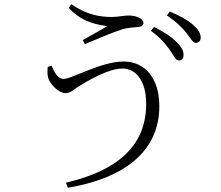

<svg xmlns="http://www.w3.org/2000/svg" viewBox="-20 -820 1040 905"><path d="M822 -535C835 -534 845 -542 845 -559C846 -579 837 -597 813 -621C790 -645 755 -669 706 -693L691 -675C733 -645 757 -616 778 -588C798 -561 807 -535 822 -535ZM902 -618C915 -618 926 -626 926 -642C926 -663 915 -681 889 -704C865 -725 829 -745 780 -766L767 -747C809 -718 833 -696 856 -668C877 -643 887 -619 902 -618ZM205 -505C203 -477 202 -462 212 -441C223 -417 259 -381 289 -381C313 -381 329 -399 350 -412C388 -436 489 -497 557 -497C620 -497 669 -440 669 -331C669 -133 535 -16 291 41L300 65C560 21 731 -102 731 -320C731 -450 664 -530 563 -530C455 -530 320 -448 280 -448C257 -448 241 -468 223 -510ZM485 -697C456 -678 412 -655 370 -631L380 -612C428 -632 509 -667 557 -682C585 -690 610 -691 625 -692C644 -693 656 -699 656 -711C656 -735 618 -747 585 -747C568 -747 532 -740 508 -740C450 -740 390 -750 316 -800L304 -783C370 -709 455 -702 485 -697Z"/></svg>

Font: Noto Serif CJK JP Light
Style: Regular
Weight: 300
Designer: Ryoko NISHIZUKA 西塚涼子 (kana & ideographs); Frank Grießhammer (Latin, Greek & Cyrillic); Wenlong ZHANG 张文龙 (bopomofo); San
Foundry: Adobe Systems Incorporated
Version: Version 1.001;PS 1.001;hotconv 16.6.54;makeotf.lib2.5.65590